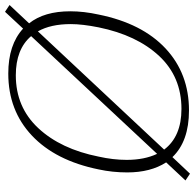

<svg xmlns="http://www.w3.org/2000/svg" viewBox="-26 -737 777 765"><g transform="rotate(-90 362.5 -354.5)"><path d="M652 -627Q700 -567 700 -463Q700 -409 687 -350Q652 -177 552 -83.5Q452 10 305 10Q182 10 119 -56L53 14L26 -4L98 -81Q58 -143 58 -236Q58 -295 70 -350Q105 -522 205 -616Q305 -710 452 -710Q567 -710 631 -651L698 -723L725 -705ZM132 -117 601 -619Q549 -680 445 -680Q318 -680 234.5 -590.5Q151 -501 121 -350Q108 -292 108 -238Q108 -168 132 -117ZM620 -592 149 -89Q201 -20 311 -20Q439 -20 522 -109Q605 -198 636 -350Q649 -415 649 -461Q649 -541 620 -592Z"/></g></svg>

Font: Taviraj ExtraLight
Style: Italic
Weight: 275
Italic angle: -12°
Designer: Katatrad Team
Foundry: CadsonDemak
Version: Version 1.001